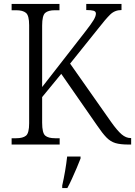

<svg xmlns="http://www.w3.org/2000/svg" viewBox="-20 -734 686 975"><path d="M39 0V-32H62Q96 -32 112 -45Q128 -58 128 -108V-606Q128 -655 112 -668.5Q96 -682 62 -682H39V-714H282V-682H259Q225 -682 209.5 -668.5Q194 -655 194 -604V-292L412 -572Q444 -613 455.5 -632.5Q467 -652 467 -665Q467 -676 455 -679.5Q443 -683 418 -683V-714H597V-683Q563 -683 539.5 -660Q516 -637 478 -588L336 -411L544 -115Q576 -70 598 -51.5Q620 -33 643 -33H646V0H633Q591 0 566 -7.5Q541 -15 520.5 -36Q500 -57 473 -97L291 -359L194 -241V-111Q194 -59 209.5 -45.5Q225 -32 260 -32H283V0ZM296 208Q304 173 310.5 135Q317 97 321 61H389V71Q381 92 369.5 119Q358 146 345.5 173.5Q333 201 322 221H296Z"/></svg>

Font: Noto Serif Tamil SemiCondensed Light
Style: Regular
Weight: 300
Width: 4
Designer: Indian Type Foundry, Tom Grace, and the Monotype Design Team
Foundry: Monotype Imaging Inc.
Version: Version 2.004; ttfautohint (v1.8.4.7-5d5b)